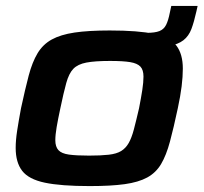

<svg xmlns="http://www.w3.org/2000/svg" viewBox="-20 -621 688 649"><path d="M412 -459 422 -510H475Q504 -510 519 -516Q534 -522 541.5 -537Q549 -552 554 -578L559 -601H648L644 -583Q636 -547 627 -523Q618 -499 600 -485Q582 -471 550 -465Q518 -459 464 -459ZM283 8Q186 8 131.5 -3.5Q77 -15 55 -43.5Q33 -72 33 -121Q33 -147 38 -179.5Q43 -212 51 -255Q65 -320 77 -365.5Q89 -411 107 -441Q125 -471 155 -487.5Q185 -504 232 -511Q279 -518 351 -518Q447 -518 501 -506.5Q555 -495 576.5 -466.5Q598 -438 598 -389Q598 -362 594 -329.5Q590 -297 581 -255Q567 -189 554.5 -142.5Q542 -96 524.5 -66.5Q507 -37 477.5 -21Q448 -5 401.5 1.5Q355 8 283 8ZM281 -95Q321 -95 347.5 -98Q374 -101 389.5 -110.5Q405 -120 415 -137.5Q425 -155 432.5 -183.5Q440 -212 450 -255Q457 -291 461 -317Q465 -343 465 -362Q465 -385 454.5 -396Q444 -407 420 -411Q396 -415 352 -415Q301 -415 272 -409.5Q243 -404 228 -388.5Q213 -373 204 -340.5Q195 -308 184 -255Q176 -218 171.5 -191.5Q167 -165 167 -147Q167 -125 177.5 -113.5Q188 -102 213 -98.5Q238 -95 281 -95Z"/></svg>

Font: Saira Expanded SemiBold
Style: Italic
Weight: 600
Width: 7
Italic angle: -12°
Designer: Hector Gatti with collaboration of the Omnibus-Type team
Foundry: Omnibus-Type
Version: Version 1.101